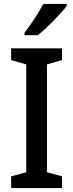

<svg xmlns="http://www.w3.org/2000/svg" viewBox="-20 -961 375 981"><path d="M321 -931V-941H201C178 -896 138 -836 105 -793V-781H173C219 -817 293 -893 321 -931ZM297 0V-60L220 -81V-632L297 -654V-714H37V-654L114 -632V-81L37 -60V0Z"/></svg>

Font: Noto Sans Lao SemiCondensed Medium
Style: Regular
Weight: 500
Width: 4
Designer: Monotype Design Team
Foundry: Monotype Imaging Inc.
Version: Version 2.003